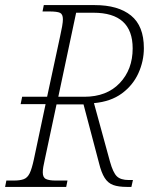

<svg xmlns="http://www.w3.org/2000/svg" viewBox="-35 -734 631 754"><path d="M-15 0 -10 -25H20Q44 -25 58.5 -30.5Q73 -36 81.5 -53.5Q90 -71 98 -108L144 -325H46L52 -354H150L201 -591Q206 -613 209 -630.5Q212 -648 212 -658Q212 -678 201 -683.5Q190 -689 158 -689H132L137 -714H337Q429 -714 479.5 -673Q530 -632 530 -545Q530 -494 508.5 -446.5Q487 -399 443.5 -367Q400 -335 334 -329L397 -99Q409 -56 424 -41.5Q439 -27 471 -27H487L481 0H463Q430 0 409.5 -7.5Q389 -15 376 -35.5Q363 -56 354 -93L293 -324H187L141 -108Q137 -91 135 -78.5Q133 -66 133 -57Q133 -37 145.5 -31Q158 -25 183 -25H230L225 0ZM296 -354Q384 -354 435 -407.5Q486 -461 486 -544Q486 -684 332 -684H264L194 -354Z"/></svg>

Font: Noto Serif SemiCondensed ExtraLight
Style: Italic
Weight: 200
Width: 4
Italic angle: -12°
Designer: Monotype Design Team
Foundry: Monotype Imaging Inc.
Version: Version 2.013